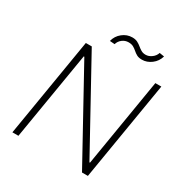

<svg xmlns="http://www.w3.org/2000/svg" viewBox="-203 -1066 1172 1224"><g transform="rotate(30 383.0 -454.0)"><path d="M736.2 -727.3 615.4 0H572.1L215.9 -646.7H211.6L104 0H59.7L180.4 -727.3H224.1L580.6 -79.9H584.9L692.1 -727.3ZM343 -812.5 306.8 -815.3Q316.8 -855.5 348.9 -881Q381 -906.6 420.5 -906.6Q443.5 -906.6 459.2 -898.4Q474.8 -890.3 487.4 -879.6Q500 -869 513.8 -860.8Q527.7 -852.6 547.2 -852.6Q570.3 -852.6 591.4 -868.3Q612.6 -883.9 620 -907.7L655.2 -902Q643.8 -862.2 611.5 -837.9Q579.2 -813.6 542.6 -813.6Q519.2 -813.6 504.3 -821.7Q489.3 -829.9 477.5 -840.6Q465.6 -851.2 451.3 -859.4Q437.1 -867.5 415.1 -867.5Q389.9 -867.5 369.7 -851.9Q349.4 -836.3 343 -812.5Z"/></g></svg>

Font: Inter Extra Light  BETA
Style: Italic
Weight: 200
Italic angle: 9.39999°
Designer: Rasmus Andersson
Foundry: rsms
Version: Version 3.011;git-f93a4a705